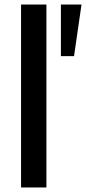

<svg xmlns="http://www.w3.org/2000/svg" viewBox="-20 -828 380 848"><path d="M73 -808H185V0H73ZM249 -808H340L307 -580H249Z"/></svg>

Font: EncodeSans
Style: Medium
Weight: 500
Designer: Pablo Impallari, Andres Torresi
Foundry: Pablo Impallari, Andres Torresi
Version: Version 1.000; ttfautohint (v1.4.1)